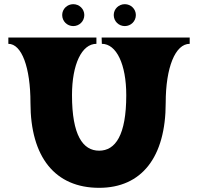

<svg xmlns="http://www.w3.org/2000/svg" viewBox="-20 -880 949 920"><path d="M384 -808C384 -837 360 -860 331 -860C302 -860 278 -837 278 -808C278 -778 302 -755 331 -755C360 -755 384 -778 384 -808ZM631 -808C631 -837 607 -860 578 -860C549 -860 525 -837 525 -808C525 -778 549 -755 578 -755C607 -755 631 -778 631 -808ZM468 -670C538 -670 585 -572 585 -424C585 -232 533 -158 455 -158C377 -158 325 -232 325 -424C325 -572 372 -670 442 -670V-700H20V-670C84 -670 126 -557 126 -387C126 -127 244 20 455 20C659 20 774 -127 774 -387C774 -557 820 -670 889 -670V-700H467Z"/></svg>

Font: Ouroboros
Style: Regular
Weight: 400
Designer: Ariel Martín Pérez
Foundry: Velvetyne Type Foundry
Version: Version 2.001;hotconv 1.0.109;makeotfexe 2.5.65596